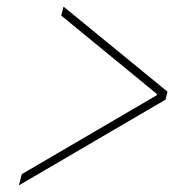

<svg xmlns="http://www.w3.org/2000/svg" viewBox="-20 -587 590 580"><path d="M46 -61 453 -299 454 -303 165 -540 172 -567 486 -310 480 -286 37 -27Z"/></svg>

Font: IBM Plex Serif ExtraLight
Style: Italic
Weight: 200
Italic angle: -14°
Designer: Mike Abbink, Paul van der Laan, Pieter van Rosmalen
Foundry: Bold Monday
Version: Version 2.5